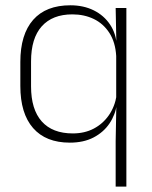

<svg xmlns="http://www.w3.org/2000/svg" viewBox="-20 -516 562 708"><path d="M237.5 10Q149 10 102 -43.8Q55 -97.5 55 -199V-287.5Q55 -389 102.2 -442.8Q149.5 -496.5 239.5 -496.5Q288 -496.5 325.8 -477.8Q363.5 -459 386 -425.2Q408.5 -391.5 411 -345.5H424L408.5 -309.5Q405.5 -360.5 383.2 -394.8Q361 -429 325.8 -446Q290.5 -463 247 -463Q173.5 -463 134 -419Q94.5 -375 94.5 -289.5V-197.5Q94.5 -112.5 134 -68.2Q173.5 -24 248.5 -24Q292 -24 325.8 -41.8Q359.5 -59.5 381.5 -91.2Q403.5 -123 410 -164.5L422.5 -132.5H411Q405.5 -93 383.8 -60.8Q362 -28.5 325.2 -9.2Q288.5 10 237.5 10ZM406.5 172V4.5L409 -130.5L408.5 -139V-346L409 -361L406.5 -486.5H446V172Z"/></svg>

Font: Anek Gurmukhi ExtraLight
Style: Regular
Weight: 250
Designer: Sarang Kulkarni (Gurmukhi), Yesha Goshar (Latin)
Foundry: Ek Type
Version: Version 1.003